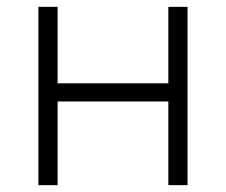

<svg xmlns="http://www.w3.org/2000/svg" viewBox="-20 -540 659 560"><path d="M92 0H148V-244H471V0H527V-520H471V-297H148V-520H92Z"/></svg>

Font: Fixel Display Light
Style: Regular
Weight: 300
Designer: AlfaBravo + MacPaw
Foundry: Kyrylo Tkachov, Marchela Mozhyna, Serhii Makarenko, Maria Weinstein, Zakhar Kryvoshyya
Version: Version 1.211